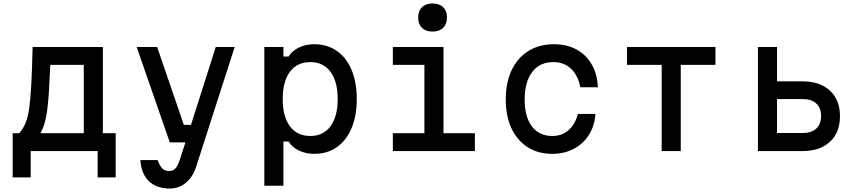

<svg xmlns="http://www.w3.org/2000/svg" viewBox="-20 -871 4940 1107"><path d="M53 152V-103H91Q114 -130 127.5 -162.5Q141 -195 148.5 -248Q156 -301 160.5 -385.5Q165 -470 168 -600H573V-103H647V152H543V0H157V152ZM213 -103H463V-497H270Q266 -405 262 -342Q258 -279 252 -235Q246 -191 237 -160.5Q228 -130 213 -103Z M768 -600H886L1040 -151H1081L1224 -600H1333L1112 87Q1093 148 1052.5 182Q1012 216 959 216Q883 216 839 174Q795 132 789 52H889Q901 85 915.5 100Q930 115 955 115Q977 115 990.5 101Q1004 87 1015 55L1049 -50H959Z M1504 200V-600H1614V-545H1644Q1664 -578 1703.5 -597Q1743 -616 1792 -616Q1867 -616 1922 -577.5Q1977 -539 2007 -468Q2037 -397 2037 -300Q2037 -203 2007 -132Q1977 -61 1922 -22.5Q1867 16 1792 16Q1743 16 1703.5 -3Q1664 -22 1644 -55H1614V200ZM1769 -87Q1844 -87 1885.5 -143Q1927 -199 1927 -300Q1927 -401 1885.5 -457Q1844 -513 1769 -513Q1693 -513 1651.5 -457Q1610 -401 1610 -300Q1610 -199 1651.5 -143Q1693 -87 1769 -87Z M2245 -600H2537V-103H2718V0H2245V-103H2427V-497H2245ZM2474 -689Q2435 -689 2413 -710.5Q2391 -732 2391 -770Q2391 -808 2413 -829.5Q2435 -851 2474 -851Q2513 -851 2535 -829.5Q2557 -808 2557 -770Q2557 -732 2535 -710.5Q2513 -689 2474 -689Z M3164 16Q3082 16 3022 -22.5Q2962 -61 2929 -131Q2896 -201 2896 -297Q2896 -395 2930 -466.5Q2964 -538 3026.5 -577Q3089 -616 3174 -616Q3248 -616 3304 -585.5Q3360 -555 3392 -499Q3424 -443 3427 -368H3326Q3313 -436 3272.5 -474.5Q3232 -513 3170 -513Q3092 -513 3048.5 -456Q3005 -399 3005 -297Q3005 -197 3047 -142Q3089 -87 3164 -87Q3220 -87 3258 -120.5Q3296 -154 3312 -214H3413Q3408 -144 3375 -92.5Q3342 -41 3287.5 -12.5Q3233 16 3164 16Z M3795 0V-497H3595V-600H4105V-497H3905V0Z M4350 0V-600H4460V-402H4607Q4707 -402 4765 -348.5Q4823 -295 4823 -201Q4823 -107 4765 -53.5Q4707 0 4607 0ZM4460 -104H4607Q4658 -104 4686 -129.5Q4714 -155 4714 -202Q4714 -249 4686 -274.5Q4658 -300 4607 -300H4460Z"/></svg>

Font: Martian Mono
Style: Regular
Weight: 400
Monospace: yes
Designer: Roman Shamin
Foundry: Evil Martians
Version: Version 1.000; ttfautohint (v1.8.4.7-5d5b)